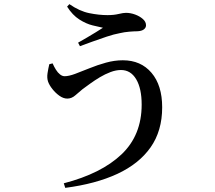

<svg xmlns="http://www.w3.org/2000/svg" viewBox="-20 -836 1040 927"><path d="M288 49Q469 2 566.5 -90.5Q664 -183 664 -331Q664 -409 637.5 -453.5Q611 -498 564 -498Q540 -498 513.5 -488Q487 -478 462 -463Q437 -448 415 -432Q393 -416 378 -405Q362 -392 344 -376Q326 -360 305 -360Q286 -360 267 -373.5Q248 -387 233 -406Q218 -425 212 -442Q206 -460 209.5 -482.5Q213 -505 218 -526L234 -530Q241 -514 250 -499.5Q259 -485 270 -476.5Q281 -468 292 -468Q312 -468 343 -479.5Q374 -491 412 -506.5Q450 -522 491.5 -533.5Q533 -545 573 -545Q660 -545 711.5 -484.5Q763 -424 763 -318Q763 -204 707 -124.5Q651 -45 546.5 3.5Q442 52 295 71ZM357 -630Q378 -642 400.5 -655Q423 -668 443 -680.5Q463 -693 477 -702Q458 -706 427 -713.5Q396 -721 363 -742Q330 -763 304 -804L315 -816Q364 -782 411 -772.5Q458 -763 499 -763Q530 -763 552.5 -768.5Q575 -774 588 -774Q610 -774 632 -766Q654 -758 669.5 -744.5Q685 -731 685 -714Q685 -702 674.5 -694Q664 -686 643 -685Q628 -685 604 -683Q580 -681 559 -676Q531 -671 495 -659Q459 -647 424.5 -634.5Q390 -622 366 -613Z"/></svg>

Font: Noto Serif TC SemiBold
Style: Regular
Weight: 600
Version: Version 2.002-H1;hotconv 1.1.0;makeotfexe 2.6.0